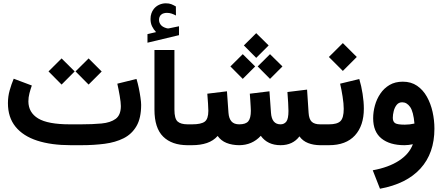

<svg xmlns="http://www.w3.org/2000/svg" viewBox="-20 -884 2693 1169"><path d="M476.1 0H410.2Q292 0 206.3 -27.8Q120.6 -55.7 74.5 -112.5Q28.3 -169.4 28.3 -255.9Q28.3 -296.4 38.8 -333.7Q49.3 -371.1 63.5 -404.8L173.8 -363.3Q166 -341.8 159.4 -316.7Q152.8 -291.5 152.8 -266.6Q153.3 -198.7 212.4 -162.8Q271.5 -127 405.3 -127H472.7Q543 -127 597.9 -132.1Q652.8 -137.2 684.3 -160.4Q715.8 -183.6 715.8 -238.3Q715.8 -259.8 709 -299.8Q702.1 -339.8 694.3 -374.5L811 -403.3Q818.8 -378.4 825.2 -347.7Q831.5 -316.9 835.4 -289.1Q839.4 -261.2 839.4 -245.6Q839.4 -165 811 -116.2Q782.7 -67.4 732.7 -42.2Q682.6 -17.1 616.7 -8.5Q550.8 0 476.1 0ZM439.9 -449.2 519.5 -528.3 599.1 -448.7 519.5 -369.1ZM275.4 -449.2 355 -528.3 434.6 -449.2 355 -369.1Z M930.2 -688.5Q915.5 -704.1 906 -723.4Q896.5 -742.7 896.5 -768.6Q896.5 -787.6 901.9 -802.7Q907.2 -817.9 916.5 -829.6Q929.7 -846.2 949.2 -855Q968.8 -863.8 989.3 -863.8Q1010.3 -863.8 1023.4 -858.4Q1036.6 -853 1050.8 -844.7L1051.3 -789.6Q1036.6 -797.4 1023.9 -801.5Q1011.2 -805.7 996.1 -805.7Q987.3 -805.7 977.5 -803.2Q967.8 -800.8 960.4 -793.9Q948.2 -782.7 948.2 -762.2Q948.2 -747.1 958.5 -733.4Q968.8 -719.7 992.2 -712.9Q994.6 -712.4 997.1 -711.7Q999.5 -710.9 1002 -710.9Q1004.4 -710.9 1006.3 -710.9L1069.8 -724.1V-669.9L877.9 -624V-676.3ZM1134.8 0H1122.6Q1026.4 0 973.4 -52.2Q920.4 -104.5 920.4 -216.8V-579.6H1042V-216.8Q1042 -161.6 1061.3 -144.3Q1080.6 -127 1122.6 -127H1134.8Z M1464.8 -607.4 1540 -682.1 1615.7 -607.4 1540 -531.7ZM1548.8 -479.5 1624 -554.2 1699.7 -479.5 1624 -403.8ZM1382.8 -479.5 1458 -554.2 1533.7 -479.5 1458 -403.8ZM1688 -127Q1710.4 -127 1723.4 -143.8Q1736.3 -160.6 1736.3 -208.5Q1736.3 -224.6 1734.4 -259Q1732.4 -293.5 1730 -323.7L1849.6 -338.4L1858.9 -197.3Q1861.3 -158.7 1877.9 -142.8Q1894.5 -127 1929.7 -127H1944.3V0H1930.7Q1889.2 0 1856 -12.9Q1822.8 -25.9 1803.2 -53.7Q1762.7 0 1688.5 0Q1608.9 0 1567.9 -57.1Q1515.1 0 1435.5 0Q1392.1 -0.5 1358.9 -13.9Q1325.7 -27.3 1305.2 -56.2Q1279.3 -26.9 1240 -13.4Q1200.7 0 1148.9 0H1115.2V-127H1149.9Q1205.1 -127 1226.8 -143.6Q1248.5 -160.2 1248.5 -209.5Q1248.5 -220.7 1246.6 -253.4Q1244.6 -286.1 1242.2 -313.5L1361.8 -328.1L1371.1 -197.3Q1373.5 -163.1 1389.2 -145Q1404.8 -127 1436.5 -127Q1476.6 -127 1491.9 -145.8Q1507.3 -164.6 1507.3 -209.5Q1507.3 -216.3 1506.3 -234.1Q1505.4 -252 1503.9 -273.7Q1502.4 -295.4 1501 -313.5L1620.6 -328.1L1629.9 -197.3Q1634.8 -127 1688 -127Z M2195.3 -222.7Q2195.3 -118.7 2140.9 -59.3Q2086.4 0 1982.9 0H1924.3V-127H1982.9Q2033.2 -127 2053 -146.7Q2072.8 -166.5 2072.8 -221.2Q2072.8 -252.4 2065.9 -296.1Q2059.1 -339.8 2050.8 -374.5L2167.5 -402.8Q2180.2 -361.3 2187.7 -312.7Q2195.3 -264.2 2195.3 -222.7ZM1982.4 -537.1 2067.4 -621.6 2152.3 -537.1 2067.4 -452.1Z M2493.7 -5.9Q2467.3 0 2442.4 0Q2353.5 0 2302.7 -40.8Q2252 -81.5 2252 -164.1Q2252 -202.6 2262.7 -241.7Q2273.4 -280.8 2295.7 -313.7Q2317.9 -346.7 2351.8 -366.7Q2385.7 -386.7 2432.6 -386.7Q2482.9 -386.7 2519.3 -361.8Q2555.7 -336.9 2579.1 -295.2Q2602.5 -253.4 2613.8 -202.6Q2625 -151.9 2625 -100.6Q2625 48.8 2540 142.1Q2455.1 235.4 2293.5 265.1L2249.5 152.8Q2346.2 135.3 2409.2 94.2Q2472.2 53.2 2493.7 -5.9ZM2503.4 -131.8Q2497.1 -204.1 2477.1 -232.7Q2457 -261.2 2428.7 -261.2Q2407.7 -261.2 2395.3 -245.6Q2382.8 -230 2377.2 -207.8Q2371.6 -185.5 2371.6 -166.5Q2371.6 -144 2385.3 -134.5Q2398.9 -125 2444.8 -125Q2475.1 -125 2503.4 -131.8Z"/></svg>

Font: Vazir FD-UI
Style: Bold-FD-UI
Weight: 700
Designer: Saber Rastikerdar
Foundry: Saber Rastikerdar
Version: Version 30.0.0